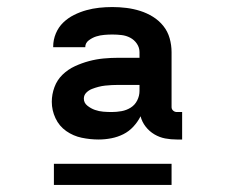

<svg xmlns="http://www.w3.org/2000/svg" viewBox="-20 -713 640 545"><path d="M260 -317Q236 -317 212 -322Q188 -327 168 -341Q148 -355 137.5 -377.5Q127 -400 127 -424Q127 -445 134.5 -465.5Q142 -486 157.5 -501Q173 -516 192.5 -525Q212 -534 232.5 -539.5Q253 -545 274 -547Q295 -549 317 -549H376V-565Q376 -578 368.5 -589Q361 -600 349.5 -606Q338 -612 325 -613.5Q312 -615 299 -615Q288 -615 276 -614Q264 -613 253 -609.5Q242 -606 232 -598.5Q222 -591 222 -579H131V-581Q131 -600 138.5 -618Q146 -636 159.5 -649Q173 -662 190 -670.5Q207 -679 225 -684Q243 -689 261.5 -691Q280 -693 299 -693Q319 -693 339 -690.5Q359 -688 378 -682Q397 -676 414 -665.5Q431 -655 443.5 -639.5Q456 -624 461.5 -604.5Q467 -585 467 -565V-409Q467 -403 471.5 -399Q476 -395 482 -395H497V-317H482Q465 -317 449 -320Q433 -323 418.5 -331.5Q404 -340 393.5 -353.5Q383 -367 379 -383Q371 -367 358.5 -353.5Q346 -340 330 -332Q314 -324 296 -320.5Q278 -317 260 -317ZM297 -395Q311 -395 325 -397.5Q339 -400 351 -407.5Q363 -415 369.5 -428Q376 -441 376 -455V-472H317Q307 -472 297.5 -471.5Q288 -471 278.5 -470Q269 -469 259.5 -466.5Q250 -464 241 -460.5Q232 -457 225 -450Q218 -443 218 -433Q218 -421 228 -413Q238 -405 249.5 -401Q261 -397 273 -396Q285 -395 297 -395ZM133 -188V-248H467V-188Z"/></svg>

Font: R Plex Mono
Style: Bold
Weight: 700
Monospace: yes
Designer: Belleve Invis
Foundry: Belleve Invis
Version: Version 31.8.0